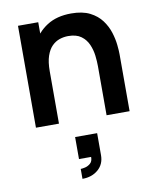

<svg xmlns="http://www.w3.org/2000/svg" viewBox="-93 -626 812 1002"><g transform="rotate(-10 313.0 -125.0)"><path d="M262 305V252.5Q269.5 252.5 285 249.2Q300.5 245.8 313.5 234.6Q326.6 223.4 326.3 200.2H262V83.5H378.7V200.2Q378.7 247.8 345.6 276.4Q312.5 305 262 305ZM443.5 0V-260.2Q443.5 -285.2 439.9 -316.2Q436.2 -347.2 423.7 -376Q411.1 -404.8 385.8 -423.3Q360.6 -441.8 317.3 -441.8Q294.5 -441.8 272 -434.4Q249.6 -426.9 231.4 -408.8Q213.2 -390.7 202.2 -358.8Q191.2 -326.8 191.2 -277.5L119.7 -308.2Q119.7 -376.9 146.4 -433Q173.2 -489.2 225.1 -522.2Q277 -555.3 353.2 -555.3Q412.9 -555.3 452 -535.5Q491 -515.7 514 -484.5Q537 -453.4 548 -418.4Q559 -383.3 562.2 -352Q565.5 -320.8 565.5 -301.5V0ZM69.2 0V-540H176.5V-372.5H191.2V0Z"/></g></svg>

Font: Manrope ExtraLight
Style: Regular
Weight: 200
Designer: Mikhail Sharanda
Foundry: Mikhail Sharanda
Version: Version 4.505